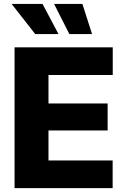

<svg xmlns="http://www.w3.org/2000/svg" viewBox="-20 -972 657 992"><path d="M55.2 0V-727.5H562.5V-584.5H230.5V-437.5H536.1V-297.9H230.5V-143.1H562V0ZM162.1 -795.9 40 -951.7H199.7L282.2 -795.9ZM338.4 -795.9 259.3 -951.7H405.8L455.6 -795.9Z"/></svg>

Font: Inter Extra Bold
Style: Regular
Weight: 800
Designer: Rasmus Andersson
Foundry: rsms
Version: Version 4.000;git-3c8e0fc